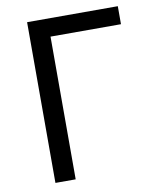

<svg xmlns="http://www.w3.org/2000/svg" viewBox="-81 -777 686 840"><g transform="rotate(-10 262.0 -357.0)"><path d="M97 0H187V-634H500V-714H97Z"/></g></svg>

Font: Noto Sans Elbasan
Style: Regular
Weight: 400
Designer: Monotype Design Team
Foundry: Monotype Imaging Inc.
Version: Version 2.004